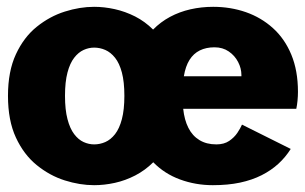

<svg xmlns="http://www.w3.org/2000/svg" viewBox="-20 -532 894 563"><path d="M256 11Q214.1 11 169.9 -3Q125.7 -17 87.8 -47.8Q49.9 -78.5 26.7 -128.5Q3.4 -178.5 3.4 -251Q3.4 -323 26.7 -373Q49.9 -423 87.8 -453.5Q125.7 -484 169.9 -498Q214.1 -512 256 -512Q285.6 -512 316.4 -505.2Q347.1 -498.4 376.1 -483.8Q405 -469.1 428.9 -445.3Q450.8 -467.6 478.5 -482.5Q506.3 -497.4 538.4 -504.7Q570.5 -512 605.1 -512Q655.9 -512 700.9 -496.4Q745.9 -480.7 780.3 -449.6Q814.8 -418.6 834.2 -371.8Q853.7 -324.9 853.7 -262.5Q853.7 -250.4 852.4 -236.8Q851.1 -223.2 848.8 -212.9H517.2Q520.6 -180.4 532.4 -157.1Q544.1 -133.8 564.8 -121.2Q585.4 -108.6 614.4 -108.6Q637 -108.6 651.9 -118.7Q666.8 -128.8 676 -142.4Q685.1 -156.1 689.6 -166.6L832.5 -95.3Q817.4 -71.2 796.4 -51.9Q775.3 -32.5 747.3 -18.3Q719.3 -4.1 683.8 3.5Q648.4 11 604.1 11Q553.4 11 507.8 -5.8Q462.3 -22.5 429.4 -56.2Q405.4 -32.4 376.5 -17.5Q347.6 -2.6 316.8 4.2Q286 11 256 11ZM256 -108.6Q273 -108.6 288.8 -115.5Q304.6 -122.4 317.4 -138.7Q330.1 -155 337.4 -182.6Q344.7 -210.1 344.7 -251Q344.7 -292.1 337.4 -319.4Q330.1 -346.7 317.4 -362.6Q304.6 -378.6 288.8 -385.5Q273 -392.4 256 -392.4Q240.3 -392.4 225.1 -385.5Q209.9 -378.6 197.5 -362.6Q185.1 -346.7 177.9 -319.4Q170.6 -292.1 170.6 -251Q170.6 -210.1 177.9 -182.6Q185.1 -155 197.5 -138.7Q209.9 -122.4 225.1 -115.5Q240.3 -108.6 256 -108.6ZM519.1 -308.3H687.9V-311.8Q687.9 -331.6 678.2 -350.2Q668.6 -368.9 650.8 -381.1Q633.1 -393.3 608.9 -393.3Q584.6 -393.3 566 -384.2Q547.5 -375.1 535.7 -356.4Q523.9 -337.6 519.1 -308.3Z"/></svg>

Font: Trispace Thin
Style: Regular
Weight: 100
Designer: Tyler Finck
Foundry: Etcetera Type Company
Version: Version 1.210